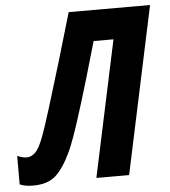

<svg xmlns="http://www.w3.org/2000/svg" viewBox="-97 -761 724 818"><g transform="rotate(-5 265.0 -352.5)"><path d="M176 -123Q195 -165 222 -248.5Q249 -332 276 -423.5Q303 -515 322 -582H407L283 0H423L575 -714H227Q195 -604 163 -497.5Q131 -391 105.5 -309Q80 -227 66 -191Q48 -144 31 -128.5Q14 -113 -4 -113Q-23 -113 -45 -123V-1Q-22 9 12 9Q75 9 109.5 -22.5Q144 -54 176 -123Z"/></g></svg>

Font: Noto Sans UI Condensed ExtraBold
Style: Italic
Weight: 800
Width: 3
Designer: Monotype Design Team
Foundry: Monotype Imaging Inc.
Version: 1.001